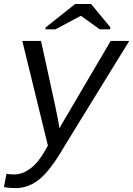

<svg xmlns="http://www.w3.org/2000/svg" viewBox="-28 -733 666 960"><path d="M50.8 207.5Q15.6 207.5 -8.3 202.1L4.4 136.2Q22 139.2 44.9 139.2Q83.5 139.2 123 110.4Q162.6 81.5 198.2 18.6L211.4 -5.4L83.5 -528.3H177.2L245.6 -214.8Q251 -190.9 260 -144.8Q269 -98.6 269 -90.8Q273.9 -101.6 299.8 -144.5L525.4 -528.3H618.2L293 0Q224.6 118.2 169.7 162.8Q114.7 207.5 50.8 207.5ZM523.9 -596.2 522 -586.4H470.7L377 -653.8H376L249.5 -586.4H198.7L200.7 -596.2L347.7 -712.9H427.7Z"/></svg>

Font: Liberation Mono
Style: Italic
Weight: 400
Italic angle: -12°
Monospace: yes
Designer: Steve Matteson
Foundry: Ascender Corporation
Version: Version 2.1.5